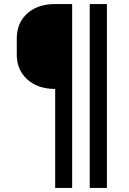

<svg xmlns="http://www.w3.org/2000/svg" viewBox="-20 -750 640 950"><path d="M253 180V-310Q167 -310 115 -357Q63 -404 63 -480V-560Q63 -637 115 -683.5Q167 -730 253 -730H337V180ZM424 180V-730H509V180Z"/></svg>

Font: Pitagon Sans Mono Medium
Style: Regular
Weight: 500
Monospace: yes
Designer: Travis Tran
Foundry: Pitagon
Version: Version 1.001; ttfautohint (v1.8.4.7-5d5b);gftools[0.9.26]